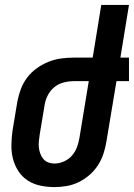

<svg xmlns="http://www.w3.org/2000/svg" viewBox="-20 -755 546 783"><path d="M202 8Q173 8 144.5 2Q116 -4 93 -19Q70 -34 55 -57Q40 -80 33 -107Q26 -134 26.5 -163.5Q27 -193 31 -222L51 -342Q56 -368 65.5 -393Q75 -418 91.5 -439.5Q108 -461 130.5 -477Q153 -493 178 -503Q203 -513 229 -516.5Q255 -520 280 -520H358L393 -735H506L471 -520H506V-424H455L414 -178Q410 -153 402 -128.5Q394 -104 380 -82Q366 -60 345.5 -42Q325 -24 301.5 -12.5Q278 -1 252.5 3.5Q227 8 202 8ZM202 -88Q221 -88 240.5 -96.5Q260 -105 273.5 -120.5Q287 -136 294 -155Q301 -174 304 -193L342 -424H280Q260 -424 239 -418.5Q218 -413 201.5 -399.5Q185 -386 175 -366.5Q165 -347 162 -327L142 -207Q140 -193 138.5 -179.5Q137 -166 138.5 -153Q140 -140 144.5 -128Q149 -116 157 -106.5Q165 -97 177 -92.5Q189 -88 202 -88Z"/></svg>

Font: Iosevka Term Curly
Style: Bold Italic
Weight: 700
Italic angle: -9°
Designer: Belleve Invis
Foundry: Belleve Invis
Version: Version 32.3.0